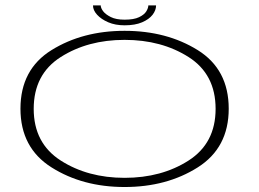

<svg xmlns="http://www.w3.org/2000/svg" viewBox="-20 -708 986 732"><path d="M455 5Q615.5 5 733.8 -69.8Q852 -144.5 852 -293.5Q852 -443.5 733.8 -517Q615.5 -590.5 455 -590.5Q295 -590.5 176.5 -517Q58 -443.5 58 -293.5Q58 -144.5 176.5 -69.8Q295 5 455 5ZM455 -30Q314.5 -30 211.5 -96Q108.5 -162 108.5 -293Q108.5 -425 211.5 -490.5Q314.5 -556 455 -556Q596 -556 699 -490.5Q802 -425 802 -293Q802 -162 699 -96Q596 -30 455 -30ZM455 -611.5Q495 -611.5 521.8 -623Q548.5 -634.5 561.8 -651.8Q575 -669 575 -687.5H545.5Q545.5 -677.5 537.8 -664.8Q530 -652 510.2 -642.5Q490.5 -633 455 -633Q422.5 -633 402.5 -643Q382.5 -653 373.2 -665.2Q364 -677.5 364 -687.5H334.5Q334.5 -669 350.2 -651.8Q366 -634.5 392.8 -623Q419.5 -611.5 455 -611.5Z"/></svg>

Font: Anybody ExtraExpanded ExtraLight
Style: Regular
Weight: 250
Width: 8
Version: Version 1.113;gftools[0.9.25]